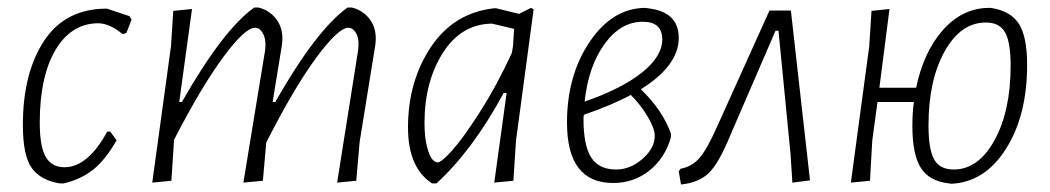

<svg xmlns="http://www.w3.org/2000/svg" viewBox="-20 -483 2800 512"><path d="M265 -460 325 -440 331 -431 317 -395 307 -392Q272 -421 241 -421Q169 -420 127.5 -349Q86 -278 86 -156Q86 -92 102 -64.5Q118 -37 152 -37Q214 -37 266 -132H274L291 -109Q260 -55 227 -29.5Q194 -4 150 6H139Q89 -2 65 -34.5Q41 -67 41 -150Q41 -288 97.5 -374Q154 -460 265 -460Z M492 -459 458 -211H465Q575 -404 658 -463H669Q698 -456 716 -433Q734 -410 733 -377L732 -364L707 -211H714Q824 -404 907 -463H918Q947 -456 965 -433Q983 -410 982 -377L981 -364L939 -104L930 -1L879 4L935 -349L936 -363Q937 -382 929 -395.5Q921 -409 909 -409Q882 -409 822.5 -328Q763 -247 690 -103L681 -1L629 4L687 -349L688 -363Q688 -383 680 -396Q672 -409 660 -409Q633 -409 574.5 -329.5Q516 -250 444 -110V-108L437 -1L386 4L436 -360L442 -454Z M1298 -461H1303L1364 -446L1396 -462L1403 -458L1356 -108L1349 -1L1298 4L1331 -235H1323Q1241 -83 1144 6H1132Q1068 -36 1068 -143Q1068 -266 1129 -357.5Q1190 -449 1298 -461ZM1112 -155Q1112 -118 1118.5 -92.5Q1125 -67 1132.5 -58.5Q1140 -50 1147 -50Q1157 -50 1185.5 -81.5Q1214 -113 1259.5 -184Q1305 -255 1345 -342L1348 -360L1351 -406L1292 -420Q1210 -419 1161 -342Q1112 -265 1112 -155Z M1615 5Q1492 5 1492 -156Q1492 -282 1552.5 -371.5Q1613 -461 1700 -462L1707 -461Q1790 -452 1790 -382Q1790 -308 1689 -245Q1747 -189 1769 -127V-116Q1753 -61 1711.5 -28Q1670 5 1615 5ZM1694 -425Q1635 -425 1592 -365.5Q1549 -306 1539 -212Q1639 -247 1692.5 -290Q1746 -333 1746 -378Q1746 -425 1694 -425ZM1536 -165Q1536 -95 1556.5 -63Q1577 -31 1623 -31Q1661 -31 1693.5 -59.5Q1726 -88 1726 -121Q1726 -140 1707.5 -171.5Q1689 -203 1662 -230Q1613 -203 1537 -177Q1536 -173 1536 -165Z M2032 -455H2089L2140 -2L2093 4L2088 -73L2056 -401H2048L1927 -121Q1897 -48 1870.5 -22Q1844 4 1796 9L1790 -26L1795 -33Q1826 -39 1846 -62.5Q1866 -86 1893 -147Z M2352 -459 2325 -249H2423Q2443 -345 2494.5 -403Q2546 -461 2616 -462H2622Q2675 -454 2697 -419.5Q2719 -385 2719 -310Q2719 -175 2662.5 -86Q2606 3 2517 7L2510 6Q2458 0 2435.5 -35.5Q2413 -71 2413 -147Q2413 -183 2417 -211H2320L2306 -108L2300 -1L2249 4L2298 -360L2304 -454ZM2609 -423Q2542 -423 2499 -346Q2456 -269 2456 -148Q2456 -85 2471 -58Q2486 -31 2523 -31Q2589 -31 2632 -109Q2675 -187 2675 -308Q2675 -371 2660 -397Q2645 -423 2609 -423Z"/></svg>

Font: Alegreya Sans Light
Style: Italic
Weight: 300
Italic angle: -7°
Designer: Juan Pablo del Peral
Foundry: Huerta Tipografica
Version: Version 2.007